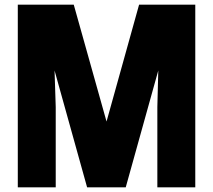

<svg xmlns="http://www.w3.org/2000/svg" viewBox="-20 -800 909 820"><path d="M814 0H652V-343L656 -499L517 0H352L213 -499L218 -343V0H56V-780H295L435 -281L574 -780H814Z"/></svg>

Font: Tanohe Sans
Style: Bold
Weight: 700
Designer: Village Type and Design LLC & Cristiano Sobral
Foundry: Cooper Hewitt Smithsonian Design Museum
Version: Version 1.00;September 29, 2021;FontCreator 13.0.0.2655 64-b